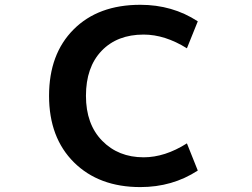

<svg xmlns="http://www.w3.org/2000/svg" viewBox="-20 -761 1040 793"><path d="M559.6 11.7Q388.7 11.7 285.6 -90.3Q182.6 -192.4 182.6 -365.2Q182.6 -538.1 284.2 -639.6Q385.7 -741.2 559.6 -741.2Q692.4 -741.2 796.9 -672.9L752 -561.5Q661.1 -618.2 573.2 -618.2Q463.9 -618.2 399.4 -550.8Q335 -483.4 335 -365.2Q335 -248 401.9 -179.7Q468.8 -111.3 573.2 -111.3Q661.1 -111.3 752 -168.9L796.9 -56.6Q692.4 11.7 559.6 11.7Z"/></svg>

Font: GenEi Gothic M Regular
Style: Bold
Weight: 700
Designer: o_tamon (Modified); [Source Han Sans]
Ryoko NISHIZUKA  (kana & ideographs); Paul D. Hunt (Latin, Greek & Cyrillic); Wenl
Version: Version 1.1a;Original Version 1.004